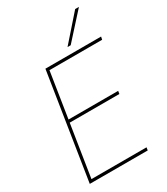

<svg xmlns="http://www.w3.org/2000/svg" viewBox="-221 -1006 957 1102"><g transform="rotate(-30 258.0 -455.5)"><path d="M37 0 147 -700H516L512 -681H163L116 -381H445L442 -362H113L59 -19H424L421 0ZM319 -744 466 -911H491L340 -744Z"/></g></svg>

Font: Georama ExtraCondensed Thin Thin
Style: Italic
Weight: 250
Italic angle: -9°
Version: Version 1.001